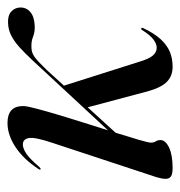

<svg xmlns="http://www.w3.org/2000/svg" viewBox="-4 -480 492 525"><g transform="rotate(-90 242.5 -217.0)"><path d="M211 -228 271 -289.5 337 -81.5Q344.5 -56.5 353.5 -45.8Q362.5 -35 375 -35Q385.5 -35 397.5 -44Q409.5 -53 423.5 -75Q425.5 -78.5 428.5 -77Q429.5 -76.5 429.5 -75Q429.5 -73.5 428.5 -71.5Q414.5 -42 398.5 -24.5Q382.5 -7 364 0.8Q345.5 8.5 323 8.5Q298 8.5 282 -7Q266 -22.5 255.5 -60.5ZM215.5 -400Q215.5 -390 208.2 -362.8Q201 -335.5 189.8 -298.2Q178.5 -261 165.8 -220.8Q153 -180.5 141.5 -144Q130 -107.5 122.8 -82.5Q115.5 -57.5 115.5 -51Q115.5 -42.5 119 -37.5Q122.5 -32.5 122.5 -24.5Q122.5 -11 102 -1.2Q81.5 8.5 46 8.5Q30 8.5 23.2 4Q16.5 -0.5 16.5 -10.5Q16.5 -20.5 21 -35.5L115 -320.5Q131 -368 128 -384.5Q125 -401 110.5 -401Q100 -401 86 -392Q72 -383 49 -356Q47 -354 45.5 -353Q44 -352 42.5 -352.5Q41.5 -353 41.8 -354.8Q42 -356.5 43.5 -358.5Q70 -399 103.2 -421Q136.5 -443 169.5 -443Q192 -443 203.8 -432.5Q215.5 -422 215.5 -400ZM112.5 -114.5 109.5 -125.5 340 -374Q360.5 -396 377 -410.8Q393.5 -425.5 409.2 -433.2Q425 -441 443 -441.5Q463 -442.5 473.8 -432.8Q484.5 -423 485 -408.5Q485.5 -391.5 472.5 -380.5Q459.5 -369.5 434 -368.5Q417.5 -368 404.8 -373.2Q392 -378.5 375 -377.5Q361.5 -377.5 349.2 -368.5Q337 -359.5 314.5 -336Z"/></g></svg>

Font: Fraunces 120pt
Style: Italic
Weight: 400
Italic angle: -16°
Version: Version 1.000;[b76b70a41]